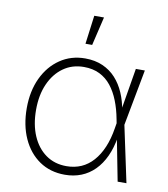

<svg xmlns="http://www.w3.org/2000/svg" viewBox="-85 -829 798 912"><g transform="rotate(10 314.0 -373.0)"><path d="M288.6 11.2Q218.3 11.2 166 -24.4Q113.8 -60.1 85 -123.5Q56.2 -187 56.2 -269.5Q56.2 -351.6 85.9 -414.8Q115.7 -478 168.5 -513.9Q221.2 -549.8 289.6 -549.8Q336.9 -549.8 374 -533.4Q411.1 -517.1 437.5 -488Q463.9 -459 480.7 -419.9Q497.6 -380.9 504.9 -334.5H519L526.4 -272.9L584.5 0H542L485.4 -291.5Q476.6 -338.9 460.9 -378.4Q445.3 -418 422.1 -447.3Q398.9 -476.6 366.2 -492.7Q333.5 -508.8 290.5 -508.8Q233.9 -508.8 191.4 -478.5Q148.9 -448.2 125 -394.5Q101.1 -340.8 101.1 -269.5Q101.1 -197.8 124.3 -144Q147.5 -90.3 189.7 -60.3Q231.9 -30.3 289.1 -30.3Q328.1 -30.3 360.4 -44.4Q392.6 -58.6 417.5 -86.7Q442.4 -114.7 459.5 -155Q476.6 -195.3 484.9 -247.6L534.2 -542.5H577.6L526.4 -270L519.5 -208.5H506.3Q497.6 -155.8 478.8 -115Q460 -74.2 431.9 -45.9Q403.8 -17.6 367.7 -3.2Q331.5 11.2 288.6 11.2ZM277.8 -618.7 295.9 -756.8H342.8L310.1 -618.7Z"/></g></svg>

Font: Inter 16pt ExtraLight
Style: Regular
Weight: 250
Version: Version 4.001;git-66647c0bb